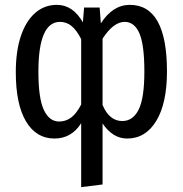

<svg xmlns="http://www.w3.org/2000/svg" viewBox="-20 -558 752 790"><path d="M667 -264Q667 -133 623 -60.5Q579 12 503 12Q444 12 402 -50V201L314 212V-51Q274 12 204 12Q129 12 87 -58.5Q45 -129 45 -261Q45 -348 66 -410Q87 -472 125 -505Q163 -538 214 -538Q280 -538 321 -466L326 -527H390L395 -462Q444 -538 514 -538Q667 -538 667 -264ZM314 -128V-397Q296 -433 275 -450.5Q254 -468 227 -468Q138 -468 138 -263Q138 -153 160.5 -105.5Q183 -58 223 -58Q251 -58 273 -74.5Q295 -91 314 -128ZM574 -264Q574 -374 553.5 -421Q533 -468 493 -468Q447 -468 402 -399V-126Q430 -60 483 -60Q527 -60 550.5 -107Q574 -154 574 -264Z"/></svg>

Font: Fira Sans Extra Condensed
Style: Regular
Weight: 400
Width: 1
Designer: Carrois Corporate & Edenspiekermann AG
Foundry: Carrois Corporate GbR & Edenspiekermann AG
Version: Version 4.203